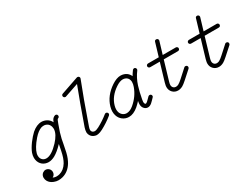

<svg xmlns="http://www.w3.org/2000/svg" viewBox="-76 -1344 2887 2225"><g transform="rotate(-30 1367.5 -231.5)"><path d="M467 -306Q467 -310 467 -318.5Q467 -327 463.5 -340.5Q460 -354 454 -364Q440 -389 410 -399Q397 -403 387 -403Q369 -403 353 -399Q303 -383 249 -321Q231 -301 212 -275Q150 -190 150 -135Q150 -95 177 -73Q197 -58 223 -58Q292 -58 388 -160Q463 -241 467 -306ZM173 171Q196 182 218.5 182Q241 182 260 177Q324 160 365 93Q395 44 413 -45Q416 -58 422 -90Q428 -122 430 -131Q427 -129 425 -126Q363 -61 309 -31Q264 -7 223 -7Q179 -8 146 -33Q109 -63 101 -112Q99 -123 99 -135Q99 -166 110 -198Q128 -246 171 -305Q214 -362 252 -397Q318 -454 383 -454Q417 -453 446 -438Q485 -418 503 -379Q511 -399 513 -403Q529 -432 557 -441Q560 -442 563.5 -442Q567 -442 570.5 -441Q574 -440 577 -438.5Q580 -437 582 -434.5Q584 -432 586 -429Q589 -423 589 -417Q589 -411 587 -406Q582 -395 571 -392Q565 -390 561 -384Q557 -378 554 -369L540 -333Q503 -235 488 -166Q483 -140 477 -108Q461 -24 455.5 -2Q450 20 445 36Q440 52 434 67Q422 97 408 120Q357 203 273 225Q247 232 218 232Q189 232 159 220Q115 203 94 168Q81 146 81 121Q81 96 95 77Q104 66 110 63Q121 56 127 54.5Q133 53 135 52Q140 51 147 51Q154 51 161 53Q176 57 187 67Q208 86 208 114Q208 140 190 159Q182 166 173 171Z M770 -564Q759 -564 751.5 -571.5Q744 -579 744 -589Q744 -607 761 -613L996 -694Q999 -695 1004 -695Q1014 -695 1021.5 -687.5Q1029 -680 1029 -670Q1029 -665 1027 -661Q949 -465 833 -131Q824 -106 824 -91Q824 -80 829 -71.5Q834 -63 840 -59Q852 -51 866 -51Q886 -51 921 -69Q998 -110 1065 -164Q1072 -170 1082 -170Q1092 -170 1099.5 -162.5Q1107 -155 1107 -145Q1107 -142 1106 -139Q1105 -136 1104 -134Q1102 -129 1097 -125Q1026 -67 944 -24Q909 -6 884 -2Q875 0 863.5 0Q852 0 838 -5Q804 -15 786 -45Q776 -62 774 -82V-91Q774 -114 785 -148Q889 -445 960 -628Q776 -565 774 -564.5Q772 -564 770 -564Z M1524 -330Q1524 -342 1520 -356Q1510 -390 1477 -403Q1462 -409 1444 -409Q1405 -409 1354 -375Q1243 -301 1213 -194Q1199 -145 1210 -108Q1219 -80 1241 -63Q1263 -46 1293 -46Q1316 -47 1337.5 -56.5Q1359 -66 1382 -85Q1474 -162 1512 -268Q1524 -300 1524 -330ZM1624 -455Q1628 -455 1633 -453Q1638 -451 1641 -447Q1648 -440 1648 -429Q1648 -421 1643 -414Q1591 -346 1563 -258Q1541 -188 1524 -95Q1520 -75 1520 -65Q1520 -39 1532 -33Q1534 -32 1536 -31H1537Q1541 -31 1545 -34L1558 -43Q1566 -50 1576 -60Q1586 -70 1606 -90Q1614 -97 1624 -97Q1637 -97 1645 -86Q1649 -79 1649 -70Q1649 -61 1641 -54Q1622 -34 1615 -27Q1600 -13 1590 -3Q1564 19 1537 19Q1510 18 1492 -1Q1469 -24 1469 -61Q1469 -80 1474 -104Q1447 -74 1417 -48Q1353 5 1293 5Q1247 5 1210 -23Q1175 -50 1162 -93Q1146 -144 1164 -208Q1200 -333 1326 -417Q1391 -460 1444 -460Q1491 -459 1525 -434Q1551 -413 1563 -384Q1582 -417 1603 -445Q1611 -455 1624 -455Z M2012 -617Q2023 -617 2030.5 -610Q2038 -603 2038 -592L2037 -585L1988 -422H2163Q2175 -422 2183 -412Q2188 -405 2188 -398.5Q2188 -392 2186 -387Q2184 -382 2181 -379Q2173 -372 2163 -372H1973L1898 -119Q1890 -91 1890 -77Q1890 -54 1903.5 -40Q1917 -26 1939 -26L1949 -27Q1962 -29 1973 -35Q1994 -46 2029 -78L2134 -173Q2141 -179 2148.5 -179Q2156 -179 2160.5 -177Q2165 -175 2169 -172Q2176 -165 2176 -154Q2176 -143 2168 -135L2062 -40Q2023 -5 2001 7Q1969 24 1939 24Q1896 24 1867.5 -5Q1839 -34 1839 -77Q1839 -85 1840.5 -96.5Q1842 -108 1849 -133L1920 -372H1792Q1781 -372 1773.5 -379.5Q1766 -387 1766 -397Q1766 -407 1773.5 -414.5Q1781 -422 1792 -422H1935L1988 -599Q1993 -617 2012 -617Z M2559 -617Q2570 -617 2577.5 -610Q2585 -603 2585 -592L2584 -585L2535 -422H2710Q2722 -422 2730 -412Q2735 -405 2735 -398.5Q2735 -392 2733 -387Q2731 -382 2728 -379Q2720 -372 2710 -372H2520L2445 -119Q2437 -91 2437 -77Q2437 -54 2450.5 -40Q2464 -26 2486 -26L2496 -27Q2509 -29 2520 -35Q2541 -46 2576 -78L2681 -173Q2688 -179 2695.5 -179Q2703 -179 2707.5 -177Q2712 -175 2716 -172Q2723 -165 2723 -154Q2723 -143 2715 -135L2609 -40Q2570 -5 2548 7Q2516 24 2486 24Q2443 24 2414.5 -5Q2386 -34 2386 -77Q2386 -85 2387.5 -96.5Q2389 -108 2396 -133L2467 -372H2339Q2328 -372 2320.5 -379.5Q2313 -387 2313 -397Q2313 -407 2320.5 -414.5Q2328 -422 2339 -422H2482L2535 -599Q2540 -617 2559 -617Z"/></g></svg>

Font: TT2020Base
Style: Italic
Weight: 400
Italic angle: -15°
Version: Version 0.2.000